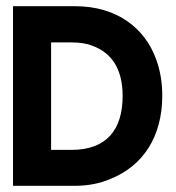

<svg xmlns="http://www.w3.org/2000/svg" viewBox="-20 -600 568 620"><path d="M22 0H222C263 0 301 -7 336 -22C442 -64 504 -159 504 -291C504 -335 497 -374 484 -409C449 -506 361 -580 222 -580H22ZM145 -116V-463H211C237 -463 259 -460 279 -452C341 -429 376 -377 376 -290C376 -181 324 -116 211 -116Z"/></svg>

Font: Charger Sport
Style: Ult
Weight: 1000
Designer: Jasper
Foundry: Cannot Into Space Fonts
Version: Version 1.1